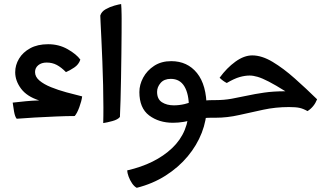

<svg xmlns="http://www.w3.org/2000/svg" viewBox="-20 -566 1599 931"><path d="M61 9.8Q52.7 0.5 48.1 -25.4Q43.5 -51.3 41.5 -68.4Q76.2 -72.3 105.7 -75.2Q135.3 -78.1 169.9 -79.1Q110.4 -98.1 82 -136.2Q53.7 -174.3 53.7 -215.8Q53.7 -250.5 72.3 -281.5Q90.8 -312.5 126.5 -332Q162.1 -351.6 213.4 -351.6Q265.6 -351.6 308.1 -327.4Q350.6 -303.2 369.6 -276.9Q361.8 -252.9 339.6 -238.3Q317.4 -223.6 299.8 -216.3Q277.3 -239.3 255.4 -251Q233.4 -262.7 206.1 -262.7Q181.2 -262.7 165.5 -249.8Q149.9 -236.8 149.9 -216.8Q149.9 -193.4 171.4 -175.3Q192.9 -157.2 227.3 -143.3Q261.7 -129.4 301.8 -118.4Q341.8 -107.4 378.4 -98.6Q375.5 -75.7 364.7 -46.4Q354 -17.1 342.3 -3.4Q304.7 -3.4 252 -1.2Q199.2 1 147.7 3.9Q96.2 6.8 61 9.8Z M480.5 30.8Q481 15.1 481.2 -4.2Q481.4 -23.4 481.4 -44.9Q481.4 -94.7 480 -153.1Q478.5 -211.4 476.3 -269Q474.1 -326.7 471.7 -375.2Q469.2 -423.8 467.8 -455.1Q466.3 -486.3 466.3 -490.7Q472.2 -509.8 492.4 -521.2Q512.7 -532.7 534.7 -538.8Q556.6 -544.9 567.4 -546.4Q568.4 -540.5 568.8 -524.9Q569.3 -509.3 569.6 -494.4Q569.8 -479.5 569.8 -476.6Q569.8 -452.1 569.6 -406.5Q569.3 -360.8 568.6 -303.7Q567.9 -246.6 566.9 -188.2Q565.9 -129.9 564.5 -80.1Q563 -30.3 561.5 1Q551.8 13.7 525.1 21Q498.5 28.3 480.5 30.8Z M643.1 344.7Q630.9 338.4 620.4 323Q609.9 307.6 603.5 290Q597.2 272.5 596.7 260.3Q733.4 229 814.7 152.1Q896 75.2 896 -45.4Q896 -110.8 874 -147.2Q852.1 -183.6 808.1 -183.6Q775.9 -183.6 758.8 -163.8Q741.7 -144 741.7 -120.6Q741.7 -85.4 765.1 -70.3Q788.6 -55.2 823.2 -55.2Q874 -55.2 930.7 -80.1L924.8 11.7Q870.6 29.3 818.8 29.3Q750.5 29.3 703.1 -6.3Q655.8 -42 655.8 -119.6Q655.8 -155.3 674.3 -189.7Q692.9 -224.1 727.5 -246.8Q762.2 -269.5 810.1 -269.5Q888.7 -269.5 935.3 -211.7Q981.9 -153.8 981.9 -43.5Q981.9 17.1 958.3 77.9Q934.6 138.7 890.4 191.9Q846.2 245.1 783.4 285.2Q720.7 325.2 643.1 344.7ZM974.1 6.3 971.7 -78.6Q986.3 -79.6 994.9 -80.1Q1003.4 -80.6 1015.6 -80.6H1030.3V4.9H1015.6Q997.6 4.9 989.3 5.1Q981 5.4 974.1 6.3Z M1010.7 4.9V-80.6H1025.4Q1066.4 -80.6 1103 -87.2Q1139.6 -93.8 1177.7 -102.1Q1215.8 -110.4 1260.7 -116.9Q1305.7 -123.5 1363.8 -123.5Q1315.4 -153.8 1283.2 -170.4Q1251 -187 1229.2 -193.4Q1207.5 -199.7 1190.4 -199.7Q1168 -199.7 1142.1 -192.4Q1116.2 -185.1 1079.6 -163.6Q1061 -172.9 1044.9 -189Q1079.6 -236.8 1121.6 -267.1Q1163.6 -297.4 1203.1 -297.4Q1249.5 -297.4 1302 -265.9Q1354.5 -234.4 1409.4 -185.5Q1464.4 -136.7 1517.6 -84.5Q1502.9 -47.4 1471.2 -27.3Q1450.2 -39.1 1432.1 -43Q1414.1 -46.9 1381.3 -46.9Q1316.4 -46.9 1256.3 -33.9Q1196.3 -21 1139.2 -8.1Q1082 4.9 1025.4 4.9Q1023.4 4.9 1019.5 4.9Q1015.6 4.9 1010.7 4.9Z"/></svg>

Font: Harmattan
Style: Bold
Weight: 700
Designer: George W. Nuss III and SIL International
Foundry: SIL International
Version: Version 4.000